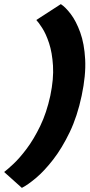

<svg xmlns="http://www.w3.org/2000/svg" viewBox="-78 -796 434 931"><path d="M166 -332Q183 -414 179 -477.5Q175 -541 160 -586.5Q145 -632 126.5 -660.5Q108 -689 98 -699L217 -776Q239 -762 265 -728Q291 -694 311 -639Q331 -584 335 -507.5Q339 -431 318 -332Q297 -232 260 -155Q223 -78 180 -22.5Q137 33 96.5 67Q56 101 28 115L-58 38Q-43 27 -13 -1Q17 -29 51.5 -75Q86 -121 117 -185Q148 -249 166 -332Z"/></svg>

Font: Epunda Sans ExtraBold
Style: Italic
Weight: 800
Italic angle: -12.0243°
Designer: Simon Atzbach
Foundry: typofactur
Version: Version 2.204; ttfautohint (v1.8.4.7-5d5b)